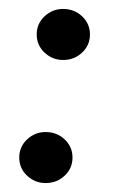

<svg xmlns="http://www.w3.org/2000/svg" viewBox="-20 -400 261 429"><path d="M121 -266Q97 -266 79.5 -282.5Q62 -299 62 -323Q62 -347 79.5 -363.5Q97 -380 121 -380Q146 -380 163.5 -363.5Q181 -347 181 -323Q181 -299 163.5 -282.5Q146 -266 121 -266ZM82 9Q58 9 40.5 -7.5Q23 -24 23 -48Q23 -72 40.5 -88.5Q58 -105 82 -105Q107 -105 124.5 -88.5Q142 -72 142 -48Q142 -24 124.5 -7.5Q107 9 82 9Z"/></svg>

Font: Alumni Sans Thin
Style: Bold Italic
Weight: 700
Italic angle: -8°
Version: Version 1.016